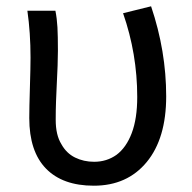

<svg xmlns="http://www.w3.org/2000/svg" viewBox="-20 -577 609 610"><path d="M73 -202Q73 -233 75 -299Q77 -363 77 -394Q77 -473 67 -543H156Q161 -518 162.5 -490.5Q164 -463 164 -416Q164 -377 160 -301Q159 -281 158 -254.5Q157 -228 157 -196Q157 -148 175 -119Q191 -90 218.5 -76.5Q246 -63 279 -63Q319 -63 350 -85Q381 -108 398.5 -154Q416 -200 416 -269Q416 -406 371 -535L460 -557Q508 -415 508 -271Q508 -137 446 -62Q384 13 278 13Q179 13 126 -41.5Q73 -96 73 -202Z"/></svg>

Font: Merged Yaku Han JP
Style: Regular
Weight: 400
Designer: Ryoko NISHIZUKA 西塚涼子 (kana, bopomofo & ideographs); Paul D. Hunt (Latin, Greek & Cyrillic); Sandoll Communications 산돌커뮤니
Foundry: Adobe
Version: Version 2.004